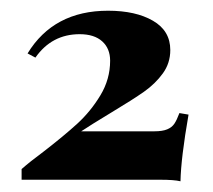

<svg xmlns="http://www.w3.org/2000/svg" viewBox="-20 -775 399 360"><path d="M299.3 -681.2Q299.3 -656.7 285.4 -637.5Q271.5 -618.2 250 -603Q228.5 -587.9 189.5 -564.5Q147.5 -539.1 132.3 -528.8H269.5Q284.7 -528.8 293.5 -532.5Q302.2 -536.1 306.9 -543Q311.5 -549.8 316.4 -563L333.5 -560.1Q319.3 -478.5 318.4 -435.1Q306.6 -438 280.3 -438H20.5V-458Q36.6 -472.2 61 -490.2Q99.6 -520 124.8 -543Q149.9 -565.9 168.2 -596.2Q186.5 -626.5 186.5 -661.1Q186.5 -684.1 171.6 -697.5Q156.7 -710.9 129.4 -710.9Q77.1 -710.9 46.4 -667L31.7 -674.8Q80.6 -754.9 182.6 -754.9Q234.4 -754.9 266.8 -736.1Q299.3 -717.3 299.3 -681.2Z"/></svg>

Font: TypoPRO Playfair Display SC
Style: Regular
Weight: 900
Designer: Claus Eggers Sørensen
Foundry: Claus Eggers Sørensen
Version: Version 1.004;PS 001.004;hotconv 1.0.70;makeotf.lib2.5.58329